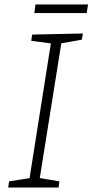

<svg xmlns="http://www.w3.org/2000/svg" viewBox="-20 -846 417 866"><path d="M349 -667 248 -649 258 -660 158 -34 153 -44 248 -28 244 0H17L21 -28L123 -44L112 -34L211 -660L219 -649L121 -662L125 -690L354 -695ZM377 -826 371 -787H135L140 -826Z"/></svg>

Font: Bitter Thin Light
Style: Italic
Weight: 300
Italic angle: -9°
Version: Version 2.002